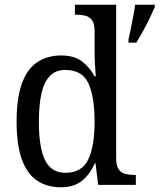

<svg xmlns="http://www.w3.org/2000/svg" viewBox="-20 -780 673 810"><path d="M237 10Q177 10 135 -19Q93 -48 71.5 -109.5Q50 -171 50 -267Q50 -364 71.5 -425.5Q93 -487 135.5 -516.5Q178 -546 238 -546Q292 -546 325 -521.5Q358 -497 379 -458H384Q382 -482 380.5 -511.5Q379 -541 379 -566V-650Q379 -680 368.5 -694.5Q358 -709 341 -713.5Q324 -718 304 -718H296V-760H470V-110Q470 -81 480.5 -66Q491 -51 508 -46.5Q525 -42 545 -42H553V0H394L383 -91H380Q359 -44 325.5 -17Q292 10 237 10ZM256 -51Q325 -51 352 -106.5Q379 -162 379 -267Q379 -372 353 -428.5Q327 -485 255 -485Q216 -485 191 -460Q166 -435 155 -386Q144 -337 144 -266Q144 -158 170 -104.5Q196 -51 256 -51ZM522 -613Q527 -635 532 -660Q537 -685 542 -710.5Q547 -736 550 -760H633V-750Q624 -729 611 -702Q598 -675 583 -648Q568 -621 555 -600H522Z"/></svg>

Font: Noto Serif Khmer SemiCondensed
Style: Regular
Weight: 400
Width: 4
Designer: Danh Hong and the Monotype Design Team
Foundry: Monotype Imaging Inc.
Version: Version 2.004